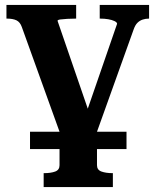

<svg xmlns="http://www.w3.org/2000/svg" viewBox="-20 -531 628 774"><path d="M490 0V70H101V0ZM371 0H220L68 -422Q61 -442 46.5 -449Q32 -456 8 -456H6V-511H287V-456H285Q268 -456 251 -455Q234 -454 223 -452.5Q212 -451 212 -447L340 -75L327 -73L452 -435Q452 -441 441.5 -446Q431 -451 416 -453.5Q401 -456 384 -456H382V-511H581V-456H580Q567 -456 555 -452Q543 -448 534 -439Q525 -430 519 -413ZM220 0H371V135Q371 154 389 160.5Q407 167 434 167H435V223H156V167H158Q185 167 202.5 160.5Q220 154 220 135Z"/></svg>

Font: Roboto Serif 28pt SemiBold
Style: Regular
Weight: 600
Designer: Greg Gazdowicz
Foundry: Commercial Type
Version: Version 1.008